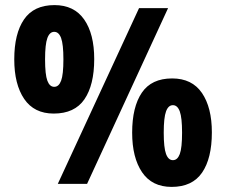

<svg xmlns="http://www.w3.org/2000/svg" viewBox="-20 -722 889 754"><path d="M191 -276Q114 -276 75 -333.5Q36 -391 36 -489Q36 -590 74.5 -646Q113 -702 194 -702Q271 -702 310.5 -645.5Q350 -589 350 -490Q350 -388 311.5 -332Q273 -276 191 -276ZM207 0 526 -690H640L322 0ZM193 -381Q211 -381 220 -405Q229 -429 229 -489Q229 -548 220 -572.5Q211 -597 193 -597Q175 -597 166 -572.5Q157 -548 157 -489Q157 -429 166 -405Q175 -381 193 -381ZM654 12Q577 12 538 -45.5Q499 -103 499 -201Q499 -302 537 -358Q575 -414 656 -414Q734 -414 773 -357Q812 -300 812 -202Q812 -100 773.5 -44Q735 12 654 12ZM659 -93Q677 -93 686 -117Q695 -141 695 -201Q695 -260 686 -284.5Q677 -309 659 -309Q641 -309 632 -284.5Q623 -260 623 -201Q623 -142 632 -117.5Q641 -93 659 -93Z"/></svg>

Font: Noto Sans Kannada Condensed ExtraBold
Style: Regular
Weight: 800
Width: 3
Designer: Jelle Bosma - Monotype Design Team
Foundry: Monotype Imaging Inc.
Version: Version 2.005; ttfautohint (v1.8.4.7-5d5b)